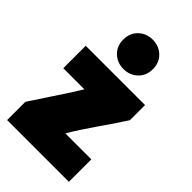

<svg xmlns="http://www.w3.org/2000/svg" viewBox="-249 -899 998 998"><g transform="rotate(45 250.0 -400.5)"><path d="M466 15H12V-119Q29 -146 92.5 -241Q156 -336 183 -382H28V-547H464V-436L409 -353Q397 -336 369 -295Q341 -254 319.5 -221.5Q298 -189 275 -150H466ZM329.5 -630Q298 -600 252 -600Q206 -600 174.5 -630Q143 -660 143 -708Q143 -756 174.5 -786Q206 -816 252 -816Q298 -816 329.5 -786Q361 -756 361 -708Q361 -660 329.5 -630Z"/></g></svg>

Font: Repo
Style: ExtraBlack
Weight: 1000
Designer: Stefan Peev
Foundry: Context Ltd
Version: Version 001.000